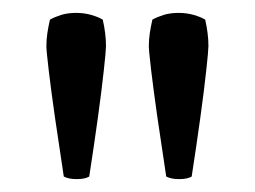

<svg xmlns="http://www.w3.org/2000/svg" viewBox="-20 -767 396 298"><path d="M211 -695.5Q211 -705.5 212.5 -715.5Q214 -725.5 216.5 -736.5Q223.5 -740.5 233.8 -743.8Q244 -747 257.5 -747Q269.5 -747 280.8 -743.8Q292 -740.5 298.5 -736.5Q301 -725.5 302.2 -715.5Q303.5 -705.5 303.5 -695.5Q303.5 -688.5 300.2 -658.5Q297 -628.5 291 -585Q285 -541.5 277.5 -493Q271 -489 258.2 -489Q245.5 -489 238 -493Q230.5 -542 224.2 -585.5Q218 -629 214.5 -658.8Q211 -688.5 211 -695.5ZM52 -695.5Q52 -705.5 53.5 -715.5Q55 -725.5 57.5 -736.5Q64.5 -740.5 74.8 -743.8Q85 -747 98.5 -747Q110.5 -747 121.8 -743.8Q133 -740.5 139.5 -736.5Q142 -725.5 143.2 -715.5Q144.5 -705.5 144.5 -695.5Q144.5 -688.5 141.2 -658.5Q138 -628.5 132 -585Q126 -541.5 118.5 -493Q112 -489 99.2 -489Q86.5 -489 79 -493Q71.5 -542 65.2 -585.5Q59 -629 55.5 -658.8Q52 -688.5 52 -695.5Z"/></svg>

Font: Signika Light Light
Style: Regular
Weight: 300
Version: Version 2.001